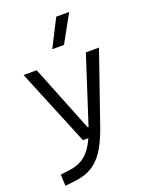

<svg xmlns="http://www.w3.org/2000/svg" viewBox="-184 -890 954 1219"><g transform="rotate(-20 293.0 -280.5)"><path d="M40.5 234.4 113.3 225.6C241.2 210 312.5 140.1 377 -45.9L540.5 -517.6H451.7L307.1 -70.3C306.6 -69.3 306.2 -67.9 306.2 -66.9H299.8L119.6 -517.6H30.8L243.7 0H280.3C236.8 97.2 183.6 137.7 101.6 149.4L36.6 157.7ZM258.3 -609.4H337.4L439.9 -794.9H352.5Z"/></g></svg>

Font: Cascadia Code SemiLight
Style: Regular
Weight: 350
Monospace: yes
Designer: Aaron Bell
Foundry: Saja Typeworks
Version: Version 2404.023